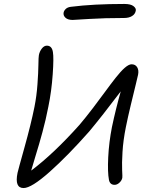

<svg xmlns="http://www.w3.org/2000/svg" viewBox="-20 -991 737 962"><path d="M344.2 -891.1Q319.8 -891.1 307.9 -902.3Q295.9 -913.6 298.8 -928.2Q300.8 -938 309.8 -946.5Q318.8 -955.1 335.9 -957Q447.8 -971.2 603 -971.2Q634.8 -971.2 648.9 -960.2Q663.1 -949.2 660.2 -937Q657.2 -920.4 641.6 -910.6Q626 -900.9 602.1 -900.9Q505.4 -900.9 426 -896Q346.7 -891.1 344.2 -891.1ZM98.1 -48.8Q52.2 -48.8 67.9 -125Q70.3 -136.7 102.8 -252.9Q135.3 -369.1 152.8 -456.1Q163.6 -510.7 167.7 -568.6Q171.9 -626.5 172.4 -665.8Q172.9 -705.1 174.8 -714.8Q178.2 -732.9 189.5 -747.6Q200.7 -762.2 214.8 -762.2Q240.2 -762.2 245.1 -730Q250 -702.6 244.1 -618.4Q238.3 -534.2 222.2 -456.1Q209.5 -390.6 192.6 -328.6Q175.8 -266.6 158.4 -210.9Q141.1 -155.3 136.2 -136.2Q250 -221.7 378.9 -366.2Q409.2 -401.9 445.3 -449.2Q481.4 -496.6 507.3 -532.2Q533.2 -567.9 559.1 -600.8Q585 -633.8 605.2 -651.4Q625.5 -668.9 639.2 -668.9Q658.2 -668.9 667.2 -654.3Q676.3 -639.6 671.9 -617.2Q670.9 -610.4 660.6 -569.1Q650.4 -527.8 635.5 -465.8Q620.6 -403.8 610.8 -355Q597.2 -287.6 593.8 -229.5Q590.3 -171.4 592 -138.2Q593.8 -105 592.8 -100.1Q590.3 -86.9 578.6 -75.9Q566.9 -64.9 554.2 -64.9Q530.8 -64.9 525.9 -89.8Q518.6 -127.4 522.2 -202.9Q525.9 -278.3 541 -355Q560.5 -446.8 585 -533.2Q489.3 -406.7 426.8 -332Q319.8 -210.9 228.8 -129.9Q137.7 -48.8 98.1 -48.8Z"/></svg>

Font: Shantell Sans Irregular Bouncy
Style: Italic
Weight: 300
Italic angle: -11.31°
Designer: Stephen Nixon, Anya Danilova, Shantell Martin
Foundry: Arrow Type
Version: Version 1.006;[9816181b4]